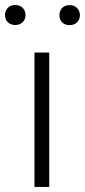

<svg xmlns="http://www.w3.org/2000/svg" viewBox="-53 -735 334 755"><path d="M140.6 -528.3V0H82.5V-528.3ZM-33.2 -675.3Q-33.2 -692.4 -22.5 -703.9Q-11.7 -715.3 6.8 -715.3Q25.4 -715.3 36.4 -703.9Q47.4 -692.4 47.4 -675.3Q47.4 -659.2 36.4 -647.9Q25.4 -636.7 6.8 -636.7Q-11.7 -636.7 -22.5 -647.9Q-33.2 -659.2 -33.2 -675.3ZM180.7 -674.8Q180.7 -691.9 191.2 -703.4Q201.7 -714.8 220.7 -714.8Q239.3 -714.8 250.2 -703.4Q261.2 -691.9 261.2 -674.8Q261.2 -658.7 250.2 -647.5Q239.3 -636.2 220.7 -636.2Q201.7 -636.2 191.2 -647.5Q180.7 -658.7 180.7 -674.8Z"/></svg>

Font: Vazirmatn RD UI FD ExtraLight
Style: Regular
Weight: 200
Designer: Saber Rastikerdar
Foundry: Saber Rastikerdar
Version: Version 33.003